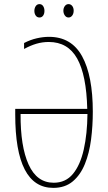

<svg xmlns="http://www.w3.org/2000/svg" viewBox="-20 -903 524 933"><path d="M217 -699Q186 -699 157 -690.5Q128 -682 97 -665V-694Q128 -710 159 -717Q190 -724 218 -724Q327 -724 379 -629.5Q431 -535 431 -360Q431 -291 422.5 -225Q414 -159 392.5 -106Q371 -53 333.5 -21.5Q296 10 239 10Q54 10 54 -347V-374H404Q400 -538 355 -618.5Q310 -699 217 -699ZM241 -15Q299 -15 334.5 -58Q370 -101 387 -176.5Q404 -252 405 -349H80Q79 -192 119 -103.5Q159 -15 241 -15ZM147 -850Q147 -863 153.5 -873Q160 -883 172 -883Q183 -883 189.5 -873.5Q196 -864 196 -850Q196 -836 189.5 -827Q183 -818 172 -818Q160 -818 153.5 -827.5Q147 -837 147 -850ZM288 -851Q288 -864 295 -873.5Q302 -883 313 -883Q324 -883 331 -874Q338 -865 338 -851Q338 -837 331 -827.5Q324 -818 313 -818Q302 -818 295 -828Q288 -838 288 -851Z"/></svg>

Font: Noto Sans ExtraCondensed Thin
Style: Regular
Weight: 100
Width: 2
Designer: Monotype Design Team
Foundry: Monotype Imaging Inc.
Version: Version 2.013; ttfautohint (v1.8.4.7-5d5b)